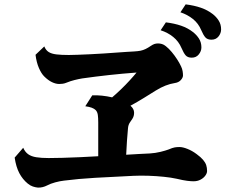

<svg xmlns="http://www.w3.org/2000/svg" viewBox="-20 -892 1040 876"><path d="M827.1 -872.1Q866.2 -867.2 896.5 -856.7Q926.8 -846.2 950.2 -828.1Q966.8 -815.4 977.8 -798.1Q988.8 -780.8 988.8 -757.8Q988.8 -740.7 977.1 -725.8Q965.3 -710.9 944.8 -710.9Q926.3 -710.9 917 -721.4Q907.7 -731.9 897.9 -754.9Q885.3 -785.2 860.4 -805.2Q835.4 -825.2 803.2 -835.9ZM736.8 -790Q775.9 -785.2 806.4 -774.7Q836.9 -764.2 859.9 -746.1Q876.5 -733.4 887.7 -716.1Q898.9 -698.7 898.9 -675.8Q898.9 -658.7 887 -643.8Q875 -628.9 855 -628.9Q836.4 -628.9 827.1 -639.4Q817.9 -649.9 808.1 -672.9Q795.4 -703.1 770.3 -723.4Q745.1 -743.7 712.9 -753.9ZM400.9 -457Q421.4 -458 445.1 -455.6Q468.8 -453.1 491.7 -447.8Q512.2 -465.3 532.7 -485.1Q553.2 -504.9 571.3 -524.7Q589.4 -544.4 603 -561Q538.1 -556.2 477.8 -549.6Q417.5 -543 355 -534.2Q339.8 -531.7 320.3 -526.9Q300.8 -522 284.2 -515.1Q274.9 -511.2 266.6 -510Q258.3 -508.8 250 -508.8Q234.9 -508.8 217.3 -517.1Q199.7 -525.4 181.2 -543.9Q168.5 -556.6 157.5 -581.8Q146.5 -606.9 142.1 -642.1L182.1 -680.2Q189 -663.1 201.9 -654.8Q214.8 -646.5 237.3 -643.8Q259.8 -641.1 293.9 -641.1Q308.6 -641.1 334.7 -642.1Q360.8 -643.1 391.8 -644.5Q422.9 -646 452.1 -647.9Q481.9 -649.9 509.3 -651.9Q536.6 -653.8 558.1 -655.3Q579.6 -656.7 590.8 -657.2Q608.9 -658.2 621.1 -660.6Q633.3 -663.1 644.3 -668.5Q655.3 -673.8 668.9 -683.1Q676.8 -688.5 684.3 -691.2Q691.9 -693.8 701.2 -693.8Q709.5 -693.8 718.8 -691.2Q728 -688.5 736.8 -681.2Q750.5 -670.4 763.7 -654.5Q776.9 -638.7 788.1 -621.3Q799.3 -604 806.2 -588.9Q811.5 -578.1 813.2 -567.1Q814.9 -556.2 814.9 -547.9Q814.9 -537.6 804.9 -526.6Q794.9 -515.6 777.8 -513.2Q756.3 -509.8 735.1 -501.5Q713.9 -493.2 690.9 -479Q665 -462.9 636.7 -445.3Q608.4 -427.7 575.2 -409.7Q591.8 -395.5 591.8 -377.9Q591.8 -370.6 590.1 -363.8Q588.4 -356.9 584 -350.1Q579.6 -343.3 572.5 -333Q565.4 -322.8 564 -307.1Q561.5 -280.3 559.3 -249.5Q557.1 -218.8 555.7 -186Q587.9 -188 615.7 -189.5Q643.6 -190.9 664.1 -191.9Q688.5 -193.4 712.4 -199.2Q736.3 -205.1 749 -210Q767.1 -217.8 777.1 -219.5Q787.1 -221.2 798.8 -221.2Q814 -221.2 835.4 -212.6Q856.9 -204.1 877 -189Q896.5 -174.8 906.7 -162.6Q917 -150.4 920.9 -138.4Q924.8 -126.5 924.8 -111.8Q924.8 -101.6 916.7 -90.6Q908.7 -79.6 894.8 -72.3Q880.9 -64.9 862.8 -64.9Q851.1 -64.9 833.5 -67.1Q815.9 -69.3 787.1 -76.2Q761.2 -82 727.3 -85.4Q693.4 -88.9 657.5 -90.1Q621.6 -91.3 588.9 -89.8Q493.7 -85.4 415 -80.8Q336.4 -76.2 272 -67.9Q253.9 -65.9 232.2 -60.1Q210.4 -54.2 194.8 -45.9Q185.5 -41 174.6 -38.3Q163.6 -35.6 152.8 -36.1Q142.1 -37.1 130.1 -41Q118.2 -44.9 106.9 -54.2Q83 -73.7 68.1 -102.1Q53.2 -130.4 46.9 -172.9L85.9 -217.8Q94.2 -198.7 108.4 -188.5Q122.6 -178.2 145.5 -174.6Q168.5 -170.9 202.1 -170.9Q228 -170.9 264.9 -171.9Q301.8 -172.9 344.2 -174.8Q386.7 -176.8 428.2 -179.2V-334Q428.2 -354 426.3 -367.7Q424.3 -381.3 417 -389.2Q409.7 -396.5 398.4 -400.6Q387.2 -404.8 369.1 -407.2Z"/></svg>

Font: BIZ UDPMincho
Style: Bold
Weight: 700
Designer: TypeBank Co., Ltd.
Foundry: Morisawa Inc.
Version: Version 1.06